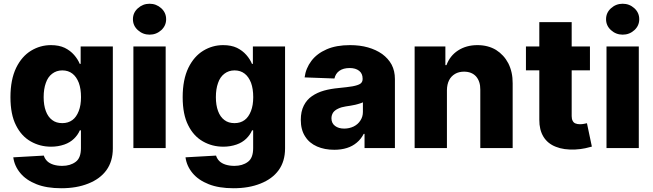

<svg xmlns="http://www.w3.org/2000/svg" viewBox="-20 -795 3505 1031"><path d="M309.1 215.8Q230.5 215.8 176.3 194.3Q120.6 172.4 89.4 134.8Q57.6 96.7 51.3 49.8L215.3 40.5Q220.7 57.6 232.9 69.8Q245.1 82 266.1 88.9Q287.6 95.7 314 95.7Q357.4 95.7 386.2 74.2Q414.6 53.7 414.6 0.5V-95.2H408.7Q398.4 -70.8 377.4 -50.3Q356.4 -29.8 325.7 -19Q292 -7.3 254.4 -7.3Q194.3 -7.3 145 -35.6Q94.7 -64 65.9 -122.1Q36.1 -180.2 36.1 -273.4Q36.1 -367.2 66.9 -431.2Q97.2 -492.7 147 -522.9Q196.3 -552.7 253.4 -552.7Q296.9 -552.7 327.6 -538.1Q357.4 -523.4 377.9 -500Q397.9 -477.1 408.2 -452.1H413.1V-545.4H585.9V2Q585.9 71.3 551.3 119.1Q517.1 166 453.6 190.9Q391.6 215.8 309.1 215.8ZM314.5 -133.8Q346.2 -133.8 368.7 -150.4Q390.1 -166 402.8 -198.7Q415 -229.5 415 -273.4Q415 -317.9 403.3 -350.1Q390.6 -382.8 369.1 -399.4Q346.7 -417 314.5 -417Q283.2 -417 259.8 -398.9Q236.8 -381.3 226.1 -349.6Q214.4 -317.4 214.4 -273.4Q214.4 -230 226.1 -198.7Q237.8 -167 260.3 -150.4Q281.7 -133.8 314.5 -133.8Z M869.6 0H696.3V-545.4H869.6ZM720.2 -633.3Q693.8 -657.2 693.8 -691.9Q693.8 -726.6 720.2 -750.5Q747.1 -774.9 783.2 -774.9Q819.3 -774.9 846.2 -750.5Q872.1 -726.6 872.1 -691.9Q872.1 -657.2 846.2 -633.3Q819.3 -608.9 783.2 -608.9Q747.1 -608.9 720.2 -633.3Z M1233.9 215.8Q1155.3 215.8 1101.1 194.3Q1045.4 172.4 1014.2 134.8Q982.4 96.7 976.1 49.8L1140.1 40.5Q1145.5 57.6 1157.7 69.8Q1169.9 82 1190.9 88.9Q1212.4 95.7 1238.8 95.7Q1282.2 95.7 1311 74.2Q1339.4 53.7 1339.4 0.5V-95.2H1333.5Q1323.2 -70.8 1302.2 -50.3Q1281.2 -29.8 1250.5 -19Q1216.8 -7.3 1179.2 -7.3Q1119.1 -7.3 1069.8 -35.6Q1019.5 -64 990.7 -122.1Q960.9 -180.2 960.9 -273.4Q960.9 -367.2 991.7 -431.2Q1022 -492.7 1071.8 -522.9Q1121.1 -552.7 1178.2 -552.7Q1221.7 -552.7 1252.4 -538.1Q1282.2 -523.4 1302.7 -500Q1322.8 -477.1 1333 -452.1H1337.9V-545.4H1510.7V2Q1510.7 71.3 1476.1 119.1Q1441.9 166 1378.4 190.9Q1316.4 215.8 1233.9 215.8ZM1239.3 -133.8Q1271 -133.8 1293.5 -150.4Q1314.9 -166 1327.6 -198.7Q1339.8 -229.5 1339.8 -273.4Q1339.8 -317.9 1328.1 -350.1Q1315.4 -382.8 1293.9 -399.4Q1271.5 -417 1239.3 -417Q1208 -417 1184.6 -398.9Q1161.6 -381.3 1150.9 -349.6Q1139.2 -317.4 1139.2 -273.4Q1139.2 -230 1150.9 -198.7Q1162.6 -167 1185.1 -150.4Q1206.5 -133.8 1239.3 -133.8Z M1774.9 9.3Q1723.1 9.3 1682.6 -8.3Q1641.1 -26.4 1618.7 -62Q1595.2 -97.7 1595.2 -151.4Q1595.2 -196.3 1611.3 -228Q1627.4 -259.8 1655.3 -278.8Q1683.6 -298.3 1720.2 -308.6Q1755.9 -318.4 1798.3 -322.3Q1847.2 -327.1 1873 -331.5Q1901.9 -336.9 1914.6 -345.2Q1927.2 -354 1927.2 -370.6V-372.6Q1927.2 -399.9 1908.7 -414.6Q1889.6 -429.7 1857.9 -429.7Q1823.2 -429.7 1802.2 -414.6Q1781.7 -399.9 1775.9 -373.5L1615.7 -379.4Q1622.1 -428.7 1652.3 -468.3Q1681.6 -507.3 1734.4 -530.3Q1785.6 -552.7 1859.4 -552.7Q1912.6 -552.7 1955.6 -540.5Q1999 -528.3 2032.2 -504.9Q2064.9 -481 2083 -447.8Q2100.6 -414.1 2100.6 -370.6V0H1937.5V-76.2H1933.1Q1918.5 -47.9 1896 -29.3Q1873 -9.8 1843.3 -0.5Q1812.5 9.3 1774.9 9.3ZM1828.1 -104.5Q1855.5 -104.5 1878.9 -115.7Q1901.9 -127 1915 -147.5Q1928.7 -168 1928.7 -193.8V-245.6Q1920.9 -241.7 1910.6 -238.8Q1908.7 -238.3 1900.6 -235.8Q1892.6 -233.4 1887.7 -232.4Q1878.4 -230 1862.3 -227.5Q1843.8 -224.6 1836.9 -223.6Q1813.5 -220.2 1795.4 -211.4Q1777.8 -203.1 1769 -190.9Q1759.8 -176.8 1759.8 -159.7Q1759.8 -133.3 1779.3 -118.7Q1797.9 -104.5 1828.1 -104.5Z M2379.9 -311V0H2206.5V-545.4H2371.6V-445.3H2377.4Q2396 -495.6 2439.5 -523.9Q2483.9 -552.7 2543.5 -552.7Q2600.6 -552.7 2643.6 -526.9Q2686 -500 2709.5 -455.1Q2733.4 -407.7 2732.9 -347.7V0H2559.1V-313.5Q2559.6 -357.9 2536.1 -384.8Q2512.7 -410.2 2471.7 -410.2Q2444.3 -410.2 2423.8 -398.4Q2401.9 -385.3 2391.6 -364.3Q2380.4 -342.3 2379.9 -311Z M2804.2 -545.4H3147.9V-417.5H2804.2ZM2876 -152.3V-676.3H3049.8V-171.4Q3049.8 -155.8 3055.2 -146Q3060.5 -135.7 3069.8 -132.3Q3080.1 -127.9 3093.8 -127.9Q3105.5 -127.9 3115.2 -129.9Q3121.6 -130.9 3131.8 -133.3L3158.2 -7.8Q3145.5 -3.9 3123 1Q3098.6 6.3 3069.3 7.8Q3007.8 10.7 2964.8 -6.8Q2921.4 -23.4 2898.4 -60.5Q2875.5 -98.1 2876 -152.3Z M3410.2 0H3236.8V-545.4H3410.2ZM3260.7 -633.3Q3234.4 -657.2 3234.4 -691.9Q3234.4 -726.6 3260.7 -750.5Q3287.6 -774.9 3323.7 -774.9Q3359.9 -774.9 3386.7 -750.5Q3412.6 -726.6 3412.6 -691.9Q3412.6 -657.2 3386.7 -633.3Q3359.9 -608.9 3323.7 -608.9Q3287.6 -608.9 3260.7 -633.3Z"/></svg>

Font: My Font
Style: Regular
Weight: 500
Designer: Rasmus Andersson
Foundry: rsms
Version: Version 0.001